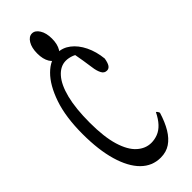

<svg xmlns="http://www.w3.org/2000/svg" viewBox="-243 -751 772 772"><g transform="rotate(-45 143.0 -365.0)"><path d="M204.1 -81.1Q241.2 -95.2 267.6 -148.9Q272.5 -147.5 277.3 -135.7Q264.6 -94.2 247.3 -65.4Q230 -36.6 206.8 -21Q183.6 -5.4 151.9 -5.4Q104 -5.4 69.3 -39.8Q34.7 -74.2 15.6 -139.4Q-3.4 -204.6 -3.4 -294.9Q-3.4 -391.6 19.8 -459Q43 -526.4 78.9 -562Q114.7 -597.7 155.3 -597.7Q185.5 -597.7 210.9 -578.1Q236.3 -558.6 253.2 -524.2Q270 -489.7 274.4 -446.8Q271 -425.8 264.4 -415.8Q257.8 -405.8 246.6 -405.8Q231.9 -405.8 224.6 -419.4Q216.3 -434.6 213.4 -458.5Q207 -504.4 200.2 -540.5Q194.8 -543 191.9 -544.4Q173.8 -551.3 157.7 -551.3Q126.5 -551.3 101.6 -523.4Q76.7 -495.6 63 -441.4Q49.3 -387.2 49.3 -306.6Q49.3 -226.1 64.9 -174.3Q80.6 -122.6 107.7 -98.4Q134.8 -74.2 167.5 -74.2Q186 -74.2 204.1 -81.1ZM168.7 -705.1Q181.2 -685.1 181.2 -653.3Q181.2 -621.6 168.7 -601.1Q156.2 -580.6 138.7 -580.6Q121.1 -580.6 108.9 -600.6Q96.7 -620.6 96.7 -652.8Q96.7 -685.1 108.9 -705.1Q121.1 -725.1 138.7 -725.1Q156.2 -725.1 168.7 -705.1Z"/></g></svg>

Font: Scarab Serif
Style: Condensed-Light
Weight: 300
Designer: John Roberts
Foundry: Scarab
Version: 1.0